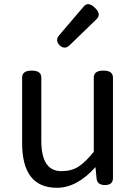

<svg xmlns="http://www.w3.org/2000/svg" viewBox="-20 -878 647 911"><path d="M176 -210Q176 -66 271 -66Q319 -66 352 -87Q385 -108 425 -158V-510Q425 -543 470.5 -543Q516 -543 516 -510V-33Q516 0 478 0Q440 0 438 -33L433 -85Q345 13 250 13Q85 13 85 -199V-510Q85 -543 130.5 -543Q176 -543 176 -510ZM310 -663Q287 -641 263 -663Q240 -686 261 -711L377 -847Q398 -872 430 -841.5Q462 -811 439 -788Z"/></svg>

Font: Raw Maruko Gothic CJK TC
Style: Regular
Weight: 400
Version: Version 1.001